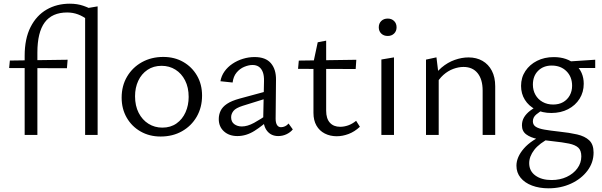

<svg xmlns="http://www.w3.org/2000/svg" viewBox="-20 -731 3263 1040"><path d="M113.6 0V-428.5Q113.6 -521.5 145.5 -584.4Q177.5 -647.4 232.7 -679.2Q287.9 -711 358.1 -711Q398.7 -711 431.5 -699.6Q464.2 -688.2 491.1 -672.1L457.7 -621.1Q430.3 -642.9 402.5 -653.1Q374.8 -663.4 343.9 -663.4Q262.2 -663.4 222.3 -609.7Q182.5 -556 182.5 -446V0ZM342.5 -361.4 29.5 -362.5 33.4 -403 346.3 -407.4ZM441.1 0V-685L508.8 -696.5V0Z M850 8.5Q789.2 8.5 741.4 -18.9Q693.6 -46.2 666.3 -93.8Q638.9 -141.5 638.9 -202.1Q638.9 -266.5 668.4 -316.2Q697.8 -365.9 748.9 -394.3Q800 -422.6 864.5 -422.6Q925.3 -422.6 972.5 -395.6Q1019.7 -368.5 1047.1 -321.4Q1074.5 -274.3 1074.5 -213.1Q1074.5 -149.3 1045.6 -99Q1016.6 -48.8 966 -20.2Q915.5 8.5 850 8.5ZM859.3 -39.7Q904.3 -39.7 936.3 -62.5Q968.3 -85.2 985.1 -123.1Q1001.9 -161 1001.9 -206Q1001.9 -257.6 982.5 -295.4Q963.2 -333.2 930.2 -353.8Q897.2 -374.5 855.2 -374.5Q811.2 -374.5 778.7 -352.5Q746.2 -330.5 728.9 -293.4Q711.5 -256.3 711.5 -209.7Q711.5 -158.1 731.1 -119.8Q750.7 -81.5 784.3 -60.6Q817.8 -39.7 859.3 -39.7Z M1487 6Q1449 6 1427 -21.5Q1405 -49 1406 -101L1410 -290Q1411 -321 1403.5 -340.5Q1396 -360 1382 -369.5Q1368 -379 1348 -379Q1327 -379 1303 -369Q1279 -359 1261.5 -338Q1244 -317 1240 -284L1174 -291Q1179 -320 1196 -344Q1213 -368 1239 -385.5Q1265 -403 1296 -412.5Q1327 -422 1359 -422Q1419 -422 1447.5 -388.5Q1476 -355 1475 -298L1473 -88Q1473 -66 1480.5 -54Q1488 -42 1502 -42Q1513 -42 1524 -47Q1535 -52 1543 -62L1566 -30Q1553 -14 1532 -4Q1511 6 1487 6ZM1266 6Q1221 6 1193 -19.5Q1165 -45 1165 -86Q1165 -110 1175 -131Q1185 -152 1209.5 -168.5Q1234 -185 1278 -197L1444 -242L1449 -206L1295 -158Q1257 -146 1244.5 -130Q1232 -114 1232 -96Q1232 -71 1249 -58.5Q1266 -46 1290 -46Q1320 -46 1356 -65.5Q1392 -85 1436 -116L1447 -92Q1404 -51 1359 -22.5Q1314 6 1266 6Z M1803.9 7Q1768.1 7 1739.2 -7.8Q1710.3 -22.5 1694.1 -50.9Q1677.9 -79.2 1677.9 -119.6V-393.7L1701 -502L1746.7 -510.8V-131.4Q1746.7 -88.3 1767 -66.2Q1787.2 -44.2 1822.4 -44.2Q1843.7 -44.2 1865.8 -51.8Q1887.8 -59.5 1909 -76.6L1929.4 -44.3Q1900.8 -17.6 1868.2 -5.3Q1835.5 7 1803.9 7ZM1906.6 -357.3 1594.4 -357.9 1598.5 -402.8 1910 -407.2Z M2045.8 0V-408.7L2114.1 -420.2V0ZM2080.2 -536.2Q2058.5 -536.2 2045.1 -549.3Q2031.7 -562.4 2031.7 -583Q2031.7 -604.1 2045.1 -617.2Q2058.5 -630.4 2080.2 -630.4Q2101.3 -630.4 2114.7 -617.2Q2128.1 -604.1 2128.1 -583Q2128.1 -562.4 2114.7 -549.3Q2101.3 -536.2 2080.2 -536.2Z M2594.3 0V-240.3Q2594.3 -300.7 2567.2 -334.5Q2540.1 -368.4 2490.4 -368.4Q2464.1 -368.4 2435.4 -357.9Q2406.6 -347.3 2381.6 -325.1Q2356.5 -302.8 2338.4 -267.7L2314.7 -290.6Q2337.7 -336.2 2371.4 -364.7Q2405.1 -393.2 2443.3 -406.6Q2481.6 -420 2517.5 -420Q2560.9 -420 2593.5 -401.3Q2626 -382.6 2644.2 -347.7Q2662.4 -312.8 2662.4 -263.4V0ZM2287.5 0V-408.1L2344.1 -420.4L2356.3 -321.3V0Z M2951.3 289Q2901.2 289 2861.7 274.1Q2822.3 259.3 2799.8 231.6Q2777.4 204 2777.4 166.7Q2777.4 119.7 2817.8 73.2Q2858.1 26.7 2940.9 -8L2961.1 14.9Q2901.5 45 2874 80.6Q2846.5 116.3 2846.5 152.9Q2846.5 195.6 2880.2 219.9Q2913.9 244.2 2967.8 244.2Q3013.1 244.2 3049.6 227.2Q3086.1 210.1 3107.4 180.9Q3128.8 151.7 3128.8 116.2Q3128.8 84.1 3112.5 68.9Q3096.1 53.8 3062 46.7Q3027.8 39.6 2973.2 33.9Q2929.3 29.6 2891.1 21.8Q2853 13.9 2830.1 -3.3Q2807.2 -20.5 2807.2 -51.9Q2807.2 -76.5 2818.7 -95.6Q2830.2 -114.7 2851.5 -131.3Q2872.8 -147.8 2902.3 -163.8L2928.1 -139.6Q2902.7 -126.4 2884.6 -110.9Q2866.4 -95.5 2866.4 -73.8Q2866.4 -54.9 2881.8 -44.6Q2897.2 -34.4 2928.9 -28.9Q2960.6 -23.4 3009.1 -18.1Q3064.2 -12.4 3106.1 -2.8Q3148 6.9 3171.6 29.1Q3195.2 51.2 3195.2 95.2Q3195.2 149.6 3161.9 193.8Q3128.5 238 3073.2 263.5Q3017.9 289 2951.3 289ZM2966.2 -119Q2917.8 -119 2880.8 -138.1Q2843.7 -157.3 2823.1 -190.4Q2802.4 -223.5 2802.4 -265.8Q2802.4 -311.2 2825.9 -346.4Q2849.4 -381.6 2889.2 -401.6Q2929.1 -421.7 2979.5 -421.7Q3051.8 -421.7 3096.9 -381.4Q3141.9 -341.1 3141.9 -277.3Q3141.9 -232.2 3119.4 -196.1Q3096.8 -160.1 3057.1 -139.5Q3017.4 -119 2966.2 -119ZM2976.2 -164.8Q3007.6 -164.8 3030.4 -177.8Q3053.1 -190.8 3066 -214Q3078.9 -237.3 3078.9 -266.5Q3078.9 -315 3048.2 -345.4Q3017.6 -375.9 2968.5 -375.9Q2923.4 -375.9 2895 -347.7Q2866.5 -319.5 2866.5 -272.8Q2866.5 -241.8 2880.4 -217.2Q2894.3 -192.6 2919.3 -178.7Q2944.2 -164.8 2976.2 -164.8ZM3049.9 -362.5 3039.6 -396.6 3204.1 -407.5V-362.5Z"/></svg>

Font: Ysabeau
Style: Bold
Weight: 700
Designer: Christian Thalmann (Catharsis Fonts)
Version: Version 2.000;gftools[0.9.27.dev2+g8671c4b]